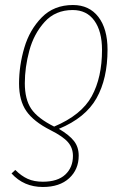

<svg xmlns="http://www.w3.org/2000/svg" viewBox="-20 -549 499 766"><path d="M26 143 41 129Q65 153 90.5 164.5Q116 176 151 176Q210 176 240.5 147.5Q271 119 271 73Q271 41 251 18Q231 -5 181 -30Q114 -64 85 -106Q56 -148 56 -216Q56 -287 77 -358.5Q98 -430 146.5 -479.5Q195 -529 271 -529Q336 -529 372.5 -481.5Q409 -434 409 -351Q409 -235 365 -157Q321 -79 215 -35Q257 -10 275.5 14Q294 38 294 72Q294 127 256 162Q218 197 151 197Q75 197 26 143ZM387 -350Q387 -424 356.5 -466.5Q326 -509 270 -509Q201 -509 158 -461.5Q115 -414 97 -347Q79 -280 79 -217Q79 -153 104.5 -115Q130 -77 196 -44Q305 -90 346 -165Q387 -240 387 -350Z"/></svg>

Font: Fira Sans Extra Condensed Thin
Style: Italic
Weight: 250
Width: 3
Italic angle: -8°
Designer: Carrois Corporate & Edenspiekermann AG
Foundry: Carrois Corporate GbR & Edenspiekermann AG
Version: Version 4.203